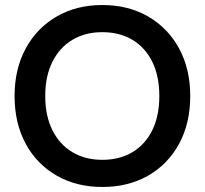

<svg xmlns="http://www.w3.org/2000/svg" viewBox="-20 -732 814 764"><path d="M387 12Q284 12 205 -33.5Q126 -79 82 -160.5Q38 -242 38 -350Q38 -457 82 -538.5Q126 -620 205 -666Q284 -712 387 -712Q491 -712 570 -666Q649 -620 693 -538.5Q737 -457 737 -350Q737 -242 693 -160.5Q649 -79 570 -33.5Q491 12 387 12ZM387 -96Q456 -96 507 -126.5Q558 -157 586 -214Q614 -271 614 -350Q614 -429 586 -486Q558 -543 507 -573.5Q456 -604 387 -604Q319 -604 268 -573.5Q217 -543 188.5 -486Q160 -429 160 -350Q160 -271 188.5 -214Q217 -157 268 -126.5Q319 -96 387 -96Z"/></svg>

Font: DM Sans 9pt 36pt SemiBold
Style: Regular
Weight: 600
Version: Version 4.004;gftools[0.9.30]